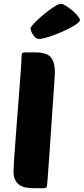

<svg xmlns="http://www.w3.org/2000/svg" viewBox="-20 -984 438 1004"><path d="M155 0Q99 0 75 -22Q51 -44 51 -85Q51 -105 54 -153.5Q57 -202 62 -264Q67 -326 72 -395Q77 -464 82 -525Q87 -586 90 -632Q93 -678 93 -695Q93 -710 109 -710H164Q225 -710 246 -684Q267 -658 267 -607Q267 -602 265.5 -575Q264 -548 261 -507Q258 -466 254.5 -415.5Q251 -365 247.5 -312Q244 -259 240.5 -208.5Q237 -158 234 -117Q231 -76 229 -48.5Q227 -21 226 -15Q225 -7 222 -3.5Q219 0 210 0ZM185 -780Q174 -780 165.5 -787.5Q157 -795 151 -805Q145 -815 142 -823.5Q139 -832 139 -835Q139 -842 159 -863Q179 -884 206 -906.5Q233 -929 259.5 -946.5Q286 -964 299 -964Q308 -964 325 -953.5Q342 -943 358 -929.5Q374 -916 386 -901.5Q398 -887 398 -880Q398 -872 384.5 -861.5Q371 -851 350.5 -840Q330 -829 305 -818Q280 -807 256.5 -798.5Q233 -790 213.5 -785Q194 -780 185 -780Z"/></svg>

Font: Poetsen One
Style: Regular
Weight: 400
Designer: Pablo Impallari, Rodrigo Fuenzalida
Foundry: Pablo Impallari, Rodrigo Fuenzalida
Version: Version 1.001; ttfautohint (v0.93) -l 8 -r 50 -G 200 -x 14 -